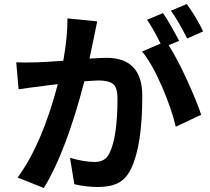

<svg xmlns="http://www.w3.org/2000/svg" viewBox="-20 -893 1040 952"><path d="M987.3 -737.3 908.2 -702.1Q859.4 -797.9 827.1 -839.8L906.2 -873Q956.1 -803.7 987.3 -737.3ZM314.5 -801.8 461.9 -787.1Q456.1 -759.8 445.3 -705.1Q442.4 -691.4 435.1 -656.7Q427.7 -622.1 423.8 -602.5Q490.2 -606.4 506.8 -606.4Q685.5 -606.4 685.5 -418Q685.5 -170.9 629.9 -56.6Q606.4 -6.8 566.9 13.7Q527.3 34.2 466.8 34.2Q407.2 34.2 348.6 20.5L327.1 -110.4Q399.4 -89.8 449.2 -89.8Q502 -89.8 522.5 -132.8Q562.5 -212.9 562.5 -404.3Q562.5 -460 540 -477.1Q517.6 -494.1 466.8 -494.1Q455.1 -494.1 398.4 -490.2Q306.6 -137.7 197.3 39.1L67.4 -12.7Q188.5 -177.7 266.6 -475.6Q210 -469.7 181.6 -464.8Q135.7 -460 72.3 -450.2L60.5 -584Q86.9 -582 166 -584Q212.9 -585.9 293.9 -591.8Q315.4 -713.9 314.5 -801.8ZM868.2 -690.4 816.4 -668.9Q857.4 -604.5 905.8 -499.5Q954.1 -394.5 977.5 -324.2L851.6 -264.6Q830.1 -355.5 782.2 -465.8Q734.4 -576.2 684.6 -637.7L776.4 -676.8Q732.4 -763.7 709 -794.9L788.1 -828.1Q821.3 -780.3 868.2 -690.4Z"/></svg>

Font: GenEi Gothic M Regular
Style: Bold
Weight: 700
Designer: o_tamon (Modified); [Source Han Sans]
Ryoko NISHIZUKA  (kana & ideographs); Paul D. Hunt (Latin, Greek & Cyrillic); Wenl
Version: Version 1.1a;Original Version 1.004